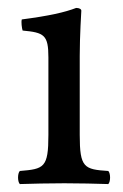

<svg xmlns="http://www.w3.org/2000/svg" viewBox="-20 -462 311 484"><path d="M181 -122V-321.3C181 -371 185 -435 185 -435C185 -439 180 -442 172 -442C143.5 -431 104 -422 35 -413C33 -407 35 -391 37 -385C91.5 -379.9 102 -374 102 -317V-122C102 -39 91 -36 30 -31C24 -25 24 -4 30 2C63 1 102 0 142 0C182 0 220 1 253 2C259 -4 259 -25 253 -31C192 -35 181 -39 181 -122Z"/></svg>

Font: Libertinus Serif
Style: Regular
Weight: 400
Designer: Philipp H. Poll
Foundry: Khaled Hosny
Version: Version 6.2